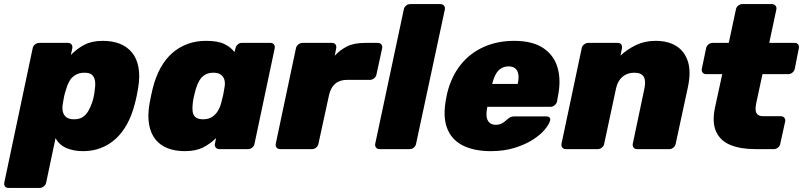

<svg xmlns="http://www.w3.org/2000/svg" viewBox="-66 -730 3931 940"><path d="M-25 190Q-36 190 -41.5 182.5Q-47 175 -45 164L94 -494Q96 -505 105.5 -512.5Q115 -520 126 -520H267Q278 -520 284 -512.5Q290 -505 288 -494L281 -461Q310 -491 346.5 -510.5Q383 -530 437 -530Q484 -530 520 -516Q556 -502 580 -473Q604 -444 612 -400Q620 -356 610 -297Q606 -276 603 -260Q600 -244 594 -222Q580 -166 556 -122.5Q532 -79 500 -50Q468 -21 428 -5.5Q388 10 341 10Q294 10 258.5 -5.5Q223 -21 206 -54L160 164Q158 175 148.5 182.5Q139 190 129 190ZM296 -146Q322 -146 338.5 -156.5Q355 -167 366 -186Q377 -205 385 -228Q390 -243 393.5 -260Q397 -277 398 -292Q402 -316 399 -334.5Q396 -353 384.5 -363.5Q373 -374 347 -374Q322 -374 303.5 -363Q285 -352 274.5 -334Q264 -316 258 -294Q251 -273 247.5 -256.5Q244 -240 241 -219Q238 -198 242 -182Q246 -166 259 -156Q272 -146 296 -146Z M838 10Q792 10 755.5 -4Q719 -18 695.5 -47Q672 -76 664 -120Q656 -164 666 -223Q670 -245 673.5 -261Q677 -277 682 -298Q696 -354 720 -397.5Q744 -441 777 -470Q810 -499 851.5 -514.5Q893 -530 942 -530Q1001 -530 1032.5 -514.5Q1064 -499 1082 -475L1087 -494Q1089 -505 1098 -512.5Q1107 -520 1117 -520H1258Q1269 -520 1275 -512.5Q1281 -505 1279 -494L1180 -26Q1178 -15 1169 -7.5Q1160 0 1149 0H1008Q997 0 990.5 -7.5Q984 -15 986 -26L992 -54Q962 -25 927 -7.5Q892 10 838 10ZM928 -146Q954 -146 971.5 -157Q989 -168 1000 -186Q1011 -204 1017 -226Q1023 -248 1026.5 -264.5Q1030 -281 1033 -301Q1037 -322 1033 -338Q1029 -354 1016 -364Q1003 -374 979 -374Q954 -374 937 -363.5Q920 -353 909.5 -334.5Q899 -316 892 -292Q888 -277 884 -260Q880 -243 878 -228Q875 -204 877 -185.5Q879 -167 891 -156.5Q903 -146 928 -146Z M1305 0Q1294 0 1288 -7.5Q1282 -15 1284 -26L1383 -494Q1385 -505 1394.5 -512.5Q1404 -520 1415 -520H1560Q1571 -520 1576.5 -512.5Q1582 -505 1580 -494L1573 -457Q1598 -485 1632.5 -502.5Q1667 -520 1722 -520H1784Q1795 -520 1801 -512.5Q1807 -505 1805 -494L1777 -365Q1775 -354 1765.5 -346.5Q1756 -339 1746 -339H1633Q1597 -339 1575 -320Q1553 -301 1545 -265L1493 -26Q1491 -15 1482 -7.5Q1473 0 1462 0Z M1792 0Q1781 0 1775 -7.5Q1769 -15 1771 -26L1911 -684Q1913 -695 1922 -702.5Q1931 -710 1942 -710H2090Q2101 -710 2107.5 -702.5Q2114 -695 2112 -684L1971 -26Q1969 -15 1960 -7.5Q1951 0 1940 0Z M2337 10Q2254 10 2198.5 -18.5Q2143 -47 2122 -105Q2101 -163 2119 -252Q2120 -256 2121 -262.5Q2122 -269 2123 -272Q2143 -355 2189 -412.5Q2235 -470 2302 -500Q2369 -530 2451 -530Q2543 -530 2595.5 -493.5Q2648 -457 2664.5 -396.5Q2681 -336 2666 -261L2661 -233Q2659 -223 2649.5 -215Q2640 -207 2629 -207H2320Q2320 -207 2319.5 -205Q2319 -203 2319 -201Q2314 -177 2316.5 -158.5Q2319 -140 2330.5 -129.5Q2342 -119 2362 -119Q2375 -119 2385 -123Q2395 -127 2403 -133.5Q2411 -140 2418 -146Q2429 -155 2435.5 -157.5Q2442 -160 2453 -160H2610Q2620 -160 2625 -154Q2630 -148 2627 -139Q2622 -121 2601 -95.5Q2580 -70 2542.5 -46Q2505 -22 2453 -6Q2401 10 2337 10ZM2344 -319H2469V-321Q2475 -348 2471.5 -367Q2468 -386 2456 -395.5Q2444 -405 2424 -405Q2404 -405 2388 -395.5Q2372 -386 2361.5 -367Q2351 -348 2344 -321Z M2704 0Q2693 0 2687 -7.5Q2681 -15 2683 -26L2782 -494Q2784 -505 2793.5 -512.5Q2803 -520 2814 -520H2959Q2970 -520 2975.5 -512.5Q2981 -505 2979 -494L2972 -458Q3004 -488 3047 -509Q3090 -530 3144 -530Q3204 -530 3244.5 -505Q3285 -480 3301.5 -430Q3318 -380 3302 -304L3242 -26Q3240 -15 3231 -7.5Q3222 0 3211 0H3053Q3042 0 3036 -7.5Q3030 -15 3032 -26L3089 -297Q3097 -335 3085.5 -354.5Q3074 -374 3039 -374Q3005 -374 2981.5 -354Q2958 -334 2950 -297L2892 -26Q2890 -15 2881 -7.5Q2872 0 2861 0Z M3631 0Q3560 0 3510.5 -20Q3461 -40 3440 -85.5Q3419 -131 3435 -206L3470 -367H3391Q3380 -367 3374 -374.5Q3368 -382 3370 -393L3391 -494Q3393 -505 3402.5 -512.5Q3412 -520 3423 -520H3502L3537 -684Q3539 -695 3548 -702.5Q3557 -710 3568 -710H3713Q3724 -710 3730.5 -702.5Q3737 -695 3735 -684L3700 -520H3825Q3836 -520 3841.5 -512.5Q3847 -505 3845 -494L3825 -393Q3823 -382 3813.5 -374.5Q3804 -367 3793 -367H3667L3636 -223Q3632 -204 3633.5 -190Q3635 -176 3644 -168.5Q3653 -161 3672 -161H3757Q3768 -161 3774 -153.5Q3780 -146 3778 -135L3754 -26Q3752 -15 3743 -7.5Q3734 0 3724 0Z"/></svg>

Font: Rubik ExtraBold
Style: Italic
Weight: 800
Italic angle: -12°
Designer: Hubert and Fischer
Foundry: Hubert and Fischer
Version: Version 2.300;gftools[0.9.30]